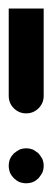

<svg xmlns="http://www.w3.org/2000/svg" viewBox="-20 -420 120 440"><path d="M80.1 -400.4Q80.1 -333 80.1 -200.2Q80.1 -183.6 68.4 -171.9Q56.6 -160.2 40 -160.2Q23.4 -160.2 11.7 -171.9Q0 -183.6 0 -200.2Q0 -266.6 0 -400.4Q19.5 -400.4 40 -400.4Q59.6 -400.4 80.1 -400.4ZM68.4 -11.7Q62.5 -5.9 55.7 -2.9Q47.9 0 40 0Q32.2 0 24.4 -2.9Q17.6 -5.9 11.7 -11.7Q5.9 -17.6 2.9 -24.4Q0 -32.2 0 -40Q0 -47.9 2.9 -55.7Q5.9 -62.5 11.7 -68.4Q17.6 -73.2 24.4 -77.1Q32.2 -80.1 40 -80.1Q47.9 -80.1 55.7 -77.1Q62.5 -73.2 68.4 -68.4Q73.2 -62.5 77.1 -55.7Q80.1 -47.9 80.1 -40Q80.1 -32.2 77.1 -24.4Q73.2 -17.6 68.4 -11.7Z"/></svg>

Font: Stray Robotalk
Style: Regular
Weight: 400
Designer: Faina Iasen
Version: Version 1.0